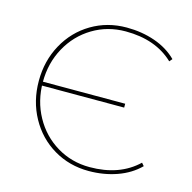

<svg xmlns="http://www.w3.org/2000/svg" viewBox="-104 -807 912 913"><g transform="rotate(15 352.0 -350.0)"><path d="M496 -332H84V-351H496ZM410 3Q315 3 237.5 -43Q160 -89 115.5 -170Q71 -251 71 -350Q71 -449 115.5 -530Q160 -611 237.5 -657Q315 -703 410 -703Q485 -703 549.5 -680.5Q614 -658 658 -614L646 -600Q558 -684 410 -684Q321 -684 248 -640Q175 -596 133 -519.5Q91 -443 91 -350Q91 -257 133 -180.5Q175 -104 248 -60Q321 -16 410 -16Q557 -16 646 -101L658 -87Q614 -43 549.5 -20Q485 3 410 3Z"/></g></svg>

Font: Montserrat
Style: Regular
Weight: 400
Designer: Julieta Ulanovsky
Foundry: Julieta Ulanovsky
Version: Version 8.000